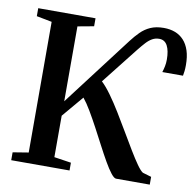

<svg xmlns="http://www.w3.org/2000/svg" viewBox="-83 -839 945 924"><g transform="rotate(10 390.0 -377.0)"><path d="M31 0V-38.5L107.5 -51L107 -689.5L32 -704V-743H312V-704L233 -689.5V-323.5L492 -664Q511 -689 531.8 -709.8Q552.5 -730.5 579.5 -742.5Q606.5 -754.5 644.5 -754.5Q675 -754.5 699.8 -745Q724.5 -735.5 742.2 -716.2Q760 -697 769.8 -667.2Q779.5 -637.5 779.5 -596.5Q779.5 -579.5 778 -567Q776.5 -554.5 774.5 -544H673.5Q678 -558 681.2 -573.2Q684.5 -588.5 684.5 -606.5Q684.5 -650 671.5 -674.5Q658.5 -699 631.5 -699Q613 -699 597.8 -690.5Q582.5 -682 568 -666.2Q553.5 -650.5 536 -628.5L395 -449.5Q417 -429 442.2 -394Q467.5 -359 493.8 -316Q520 -273 545.8 -229.2Q571.5 -185.5 594.5 -147.2Q617.5 -109 635.8 -83.2Q654 -57.5 665.5 -50.5L708 -38V0H543.5Q533.5 0 518 -19.8Q502.5 -39.5 483.8 -72.2Q465 -105 444.2 -144.8Q423.5 -184.5 402 -224.8Q380.5 -265 360 -299.8Q339.5 -334.5 321 -357L233 -253V-50.5L316 -38V0Z"/></g></svg>

Font: Merriweather 72pt SemiBold
Style: Regular
Weight: 600
Version: Version 2.100